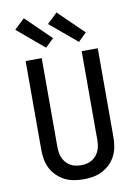

<svg xmlns="http://www.w3.org/2000/svg" viewBox="-105 -1052 809 1127"><g transform="rotate(-10 300.0 -488.0)"><path d="M300 8Q271 8 242.5 3Q214 -2 188.5 -15Q163 -28 142 -48.5Q121 -69 108 -94.5Q95 -120 90 -148.5Q85 -177 85 -206V-735H181V-206Q181 -190 183.5 -173Q186 -156 192.5 -141Q199 -126 210 -113Q221 -100 235.5 -91.5Q250 -83 266.5 -79.5Q283 -76 300 -76Q317 -76 333.5 -79.5Q350 -83 364.5 -91.5Q379 -100 390 -113Q401 -126 407.5 -141Q414 -156 416.5 -173Q419 -190 419 -206V-735H515V-206Q515 -177 510 -148.5Q505 -120 492 -94.5Q479 -69 458 -48.5Q437 -28 411.5 -15Q386 -2 357.5 3Q329 8 300 8ZM413 -791 252 -926 313 -984 462 -839ZM217 -791 57 -926 118 -984 267 -839Z"/></g></svg>

Font: Iosevka Aile Medium
Style: Regular
Weight: 500
Designer: Belleve Invis
Foundry: Belleve Invis
Version: Version 27.3.5; ttfautohint (v1.8.4)